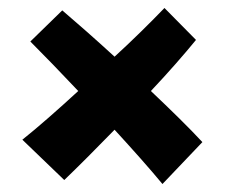

<svg xmlns="http://www.w3.org/2000/svg" viewBox="-20 -591 563 481"><path d="M141 -140 36 -241Q66 -265 102 -296.5Q138 -328 176 -363Q143 -398 112 -430Q81 -462 56 -487L136 -565Q163 -542 197 -512Q231 -482 267 -449Q303 -482 335 -513.5Q367 -545 392 -571L471 -491Q449 -464 420 -431Q391 -398 358 -363Q395 -328 428.5 -295Q462 -262 487 -235L387 -130Q363 -159 332 -194Q301 -229 267 -266Q232 -230 199.5 -197.5Q167 -165 141 -140Z"/></svg>

Font: Marhey SemiBold
Style: Regular
Weight: 600
Designer: Nur Syamsi & Bustanul Arifin
Foundry: Namelatype
Version: Version 1.000; ttfautohint (v1.8.4.7-5d5b)